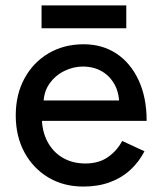

<svg xmlns="http://www.w3.org/2000/svg" viewBox="-20 -675 590 707"><path d="M287 12Q214 12 158 -21.5Q102 -55 70 -114Q38 -173 38 -250Q38 -327 70 -386Q102 -445 158.5 -478.5Q215 -512 288 -512Q357 -512 409 -477.5Q461 -443 490.5 -379.5Q520 -316 520 -230H116L134 -245Q134 -192 155 -153Q176 -114 212 -93.5Q248 -73 294 -73Q344 -73 377.5 -96.5Q411 -120 430 -156L512 -118Q492 -79 460 -49.5Q428 -20 384.5 -4Q341 12 287 12ZM140 -290 121 -305H437L419 -290Q419 -334 401 -365.5Q383 -397 353 -413.5Q323 -430 286 -430Q250 -430 216.5 -413.5Q183 -397 161.5 -366Q140 -335 140 -290ZM133 -571V-655H445V-571Z"/></svg>

Font: Figtree Light Medium
Style: Regular
Weight: 500
Version: Version 2.001;gftools[0.9.30]